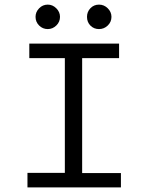

<svg xmlns="http://www.w3.org/2000/svg" viewBox="-20 -812 665 832"><path d="M99 0V-63H261V-560H107V-623H496V-560H336V-62H504V0ZM187 -686Q165 -686 149.5 -701.5Q134 -717 134 -739Q134 -760 149.5 -776Q165 -792 187 -792Q208 -792 224 -776Q240 -760 240 -739Q240 -717 224 -701.5Q208 -686 187 -686ZM409 -686Q387 -686 372 -701Q357 -716 357 -739Q357 -761 372 -776.5Q387 -792 409 -792Q431 -792 447 -776Q463 -760 463 -739Q463 -717 447 -701.5Q431 -686 409 -686Z"/></svg>

Font: Inconsolata Expanded
Style: Regular
Weight: 400
Width: 7
Monospace: yes
Designer: Raph Levien, Cyreal, Brenton Simpson
Foundry: Raph Levien, Cyreal, Google
Version: Version 3.100; ttfautohint (v1.8.4.7-5d5b)